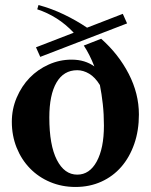

<svg xmlns="http://www.w3.org/2000/svg" viewBox="-20 -732 599 763"><path d="M140 -506 123 -544 273 -602Q241 -636 204.5 -659Q168 -682 128 -695L133 -712Q185 -698 234 -674.5Q283 -651 326 -622L468 -677L485 -639ZM532 -277Q532 -213 513.5 -160Q495 -107 462 -69Q429 -31 382.5 -10Q336 11 280 11Q226 11 179.5 -8.5Q133 -28 99 -63Q65 -98 46 -145.5Q27 -193 27 -248Q27 -299 46.5 -344.5Q66 -390 98 -423Q130 -456 173.5 -475.5Q217 -495 264 -495Q292 -495 314.5 -488Q337 -481 355 -468Q346 -491 335.5 -512Q325 -533 313 -551L382 -578Q451 -517 491.5 -438.5Q532 -360 532 -277ZM393 -233Q393 -278 388.5 -318.5Q384 -359 377 -394Q358 -425 334.5 -439Q311 -453 287 -453Q233 -453 204.5 -404Q176 -355 176 -265Q176 -155 206 -96.5Q236 -38 287 -38Q336 -38 364.5 -90.5Q393 -143 393 -233Z"/></svg>

Font: Redaction
Style: Bold
Weight: 700
Designer: Jeremy Mickel / Forest Young
Foundry: MCKL
Version: Version 2.001; Redaction Bold